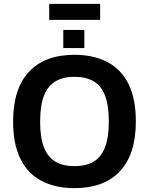

<svg xmlns="http://www.w3.org/2000/svg" viewBox="-20 -963 772 995"><path d="M366 12Q267 12 195.5 -25.5Q124 -63 86 -139.5Q48 -216 48 -333Q48 -504 130.5 -591.5Q213 -679 366 -679Q465 -679 536.5 -641.5Q608 -604 646 -527.5Q684 -451 684 -334Q684 -163 601.5 -75.5Q519 12 366 12ZM366 -102Q425 -102 464.5 -125Q504 -148 524 -199.5Q544 -251 544 -334Q544 -418 524 -468.5Q504 -519 464.5 -542Q425 -565 366 -565Q307 -565 267.5 -541.5Q228 -518 208 -467.5Q188 -417 188 -333Q188 -249 208 -198.5Q228 -148 267.5 -125Q307 -102 366 -102ZM308 -714V-808H417V-714ZM235 -860V-943H499V-860Z"/></svg>

Font: Maven Pro SemiBold
Style: Regular
Weight: 600
Designer: Joe Prince
Foundry: Joe Prince
Version: Version 2.103